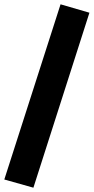

<svg xmlns="http://www.w3.org/2000/svg" viewBox="-40 -790 435 891"><path d="M115 81 -20 43 241 -770 375 -731Z"/></svg>

Font: Nunito Sans 9pt Black
Style: Regular
Weight: 900
Version: Version 3.101;gftools[0.9.27]